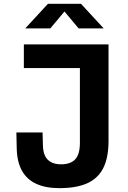

<svg xmlns="http://www.w3.org/2000/svg" viewBox="-20 -959 660 990"><path d="M199.5 -275.9 201.4 -207.8Q202.8 -158.8 226.5 -135.3Q250.3 -111.8 295 -111.8Q344.3 -111.8 368.2 -137.8Q392 -163.7 392 -223V-730H539.6V-233.2Q539.6 -146 512.5 -92.5Q485.4 -38.9 429.6 -13.9Q373.8 11.1 286.1 11.1Q215.3 11.1 167 -11.2Q118.6 -33.4 93.3 -78.5Q68 -123.7 66.3 -192.5L64.4 -275.9ZM474.7 -607.9H103V-730H474.7ZM227.2 -939.4H397.7L514.7 -812.5H385.4L300.1 -914.5H324.8L239.4 -812.5H110.2Z"/></svg>

Font: Monaspace Neon Var ExtraLight
Style: Regular
Weight: 200
Designer: Riley Cran and the Lettermatic Team
Version: Version 1.200 (Monaspace Neon Var)